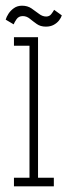

<svg xmlns="http://www.w3.org/2000/svg" viewBox="-29 -654 237 674"><path d="M20 0V-30H74.5V-493.5H20V-523.5H104.5V-30H160V0ZM132 -560.5Q113 -560.5 100 -569.8Q87 -579 75.8 -588.2Q64.5 -597.5 51 -597.5Q36.5 -597.5 29 -586.5Q21.5 -575.5 19 -568.5L-9 -585Q-6.5 -594.5 0.8 -605.8Q8 -617 20 -625.5Q32 -634 48.5 -634Q67.5 -634 81.5 -624.5Q95.5 -615 107.8 -605.5Q120 -596 133 -596Q144.5 -596 151 -604.5Q157.5 -613 161 -619.5L188 -600Q185.5 -591.5 178.2 -582.2Q171 -573 159.5 -566.8Q148 -560.5 132 -560.5Z"/></svg>

Font: Imbue Thin 10pt Thin
Style: Regular
Weight: 250
Version: Version 1.102